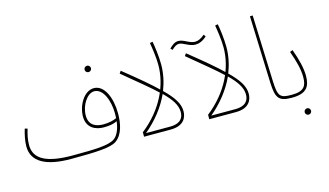

<svg xmlns="http://www.w3.org/2000/svg" viewBox="-98 -1044 2638 1541"><g transform="rotate(-15 1221.0 -274.0)"><path d="M684 -616C698 -616 710 -628 710 -642C710 -657 698 -669 684 -669C669 -669 657 -657 657 -642C657 -628 669 -616 684 -616Z M366 21C583 21 700 15 748 -20C810 -65 826 -155 826 -235C826 -366 776 -481 690 -481C607 -481 547 -373 547 -283C547 -187 620 -156 687 -156C729 -156 768 -161 799 -177C789 -100 763 -60 738 -42C687 -6 577 -3 385 -3C183 -3 70 -51 70 -173C70 -221 81 -266 93 -305L71 -311C58 -269 46 -214 46 -169C46 -39 163 21 366 21ZM571 -285C571 -370 628 -456 686 -456C763 -456 802 -341 802 -241C802 -227 802 -214 801 -202C773 -189 734 -180 691 -180C631 -180 571 -201 571 -285Z M1201 -302 1210 -325C1147 -387 1057 -462 935 -560L921 -540C1041 -440 1135 -365 1201 -302Z M1338 -117C1338 -177 1303 -235 1221 -315C1247 -382 1262 -452 1262 -525C1262 -592 1250 -681 1242 -719L1219 -714C1226 -674 1239 -593 1239 -527C1239 -361 1157 -177 979 -37V0H1200C1315 0 1338 -69 1338 -117ZM1002 -24C1092 -99 1166 -191 1212 -293C1279 -227 1315 -173 1315 -116C1315 -72 1294 -24 1200 -24Z M1570 -607C1599 -607 1632 -619 1665 -650L1653 -667C1623 -642 1599 -630 1573 -630C1526 -630 1488 -671 1443 -671C1412 -671 1389 -652 1366 -628L1381 -614C1402 -635 1422 -648 1441 -648C1476 -648 1518 -607 1570 -607Z M1743 -302 1752 -325C1689 -387 1599 -462 1477 -560L1463 -540C1583 -440 1677 -365 1743 -302Z M1880 -117C1880 -177 1845 -235 1763 -315C1789 -382 1804 -452 1804 -525C1804 -592 1792 -681 1784 -719L1761 -714C1768 -674 1781 -593 1781 -527C1781 -361 1699 -177 1521 -37V0H1742C1857 0 1880 -69 1880 -117ZM1544 -24C1634 -99 1708 -191 1754 -293C1821 -227 1857 -173 1857 -116C1857 -72 1836 -24 1742 -24Z M2208 5C2218 5 2224 -1 2224 -7C2224 -13 2221 -18 2211 -18C2113 -18 2098 -36 2093 -165L2073 -714H2050L2070 -154C2075 -23 2101 5 2208 5Z M2302 171C2316 171 2328 159 2328 145C2328 130 2316 118 2302 118C2287 118 2275 130 2275 145C2275 159 2287 171 2302 171Z M2208 5C2330 5 2361 -48 2361 -136C2361 -199 2342 -276 2310 -363L2287 -354C2320 -262 2337 -195 2337 -132C2337 -60 2316 -18 2212 -18Z"/></g></svg>

Font: Noto Sans Arabic SemCond Thin
Style: Regular
Weight: 100
Width: 4
Designer: Monotype Design Team, Nadine Chahine, Nizar Qandah and Khaled Hosny
Foundry: Monotype Imaging Inc.
Version: Version 2.012